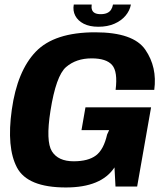

<svg xmlns="http://www.w3.org/2000/svg" viewBox="-20 -823 736 847"><path d="M270.5 4Q427 4 485 -84.5L489.5 0H585L646.5 -349.5H357L339.5 -249H461.5L452.5 -229.5Q437.5 -163 403.2 -137.2Q369 -111.5 305 -111.5Q236.5 -111.5 209 -155.5Q181.5 -199.5 202.5 -333.5Q227 -489 271.5 -527.2Q316 -565.5 384 -565.5Q449 -565.5 474.5 -536.2Q500 -507 490 -426.5H660.5Q674 -526.5 621.2 -603.5Q568.5 -680.5 400 -680.5Q220 -680.5 138 -595.2Q56 -510 32 -339Q8.5 -171.5 55 -83.8Q101.5 4 270.5 4ZM414 -705Q454 -705 484.5 -718.2Q515 -731.5 533.8 -753.8Q552.5 -776 557.5 -803H478.5Q476 -789.5 469.8 -780Q463.5 -770.5 452.2 -765.5Q441 -760.5 424 -760.5Q408 -760.5 398.5 -765.5Q389 -770.5 385.8 -780Q382.5 -789.5 384.5 -803H305.5Q300.5 -776 312 -753.8Q323.5 -731.5 349.5 -718.2Q375.5 -705 414 -705Z"/></svg>

Font: Anybody UltraCondensed Thin
Style: Bold Italic
Weight: 700
Italic angle: -10°
Version: Version 1.111